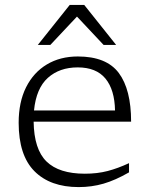

<svg xmlns="http://www.w3.org/2000/svg" viewBox="-20 -752 609 782"><path d="M297 -522Q413.5 -522 463.8 -454.8Q514 -387.5 514 -256.5H117Q118.5 -144 169.5 -94.2Q220.5 -44.5 325.5 -44.5Q376.5 -44.5 418.5 -55.5Q460.5 -66.5 505.5 -87.5V-50Q450 -18 401.8 -4Q353.5 10 300.5 10Q184.5 10 120.2 -54.8Q56 -119.5 56 -252Q56 -336 86.2 -396.5Q116.5 -457 170.8 -489.5Q225 -522 297 -522ZM296.5 -477.5Q222.5 -477.5 175 -435Q127.5 -392.5 118.5 -302H448.5Q447 -386.5 409.5 -432Q372 -477.5 296.5 -477.5ZM134 -569 264 -732H323L453 -569H402L293.5 -684.5L185 -569Z"/></svg>

Font: Newsreader Caption Light
Style: Regular
Weight: 300
Designer: Hugues Gentile
Foundry: Production Type
Version: Version 1.001